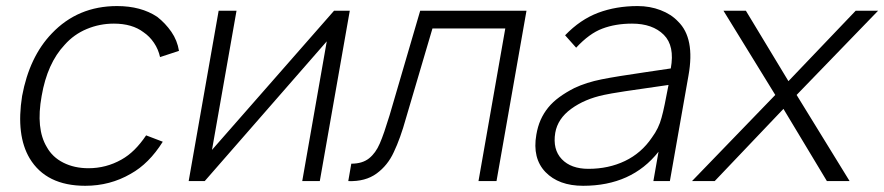

<svg xmlns="http://www.w3.org/2000/svg" viewBox="-20 -598 2920 634"><path d="M508.5 -409.5Q503 -435 488.5 -456.5Q474 -478 454 -491.5Q416.5 -520 356 -520Q309 -520 266.5 -502.2Q224 -484.5 193.5 -450Q136 -389 117.5 -281Q98 -173 134.5 -112.5Q153 -79 189.2 -60.8Q225.5 -42.5 272 -42.5Q330.5 -42.5 381 -71Q403.5 -83.5 423.8 -103.5Q444 -123.5 462.5 -151L517.5 -130Q472 -57.5 411.5 -24Q343.5 15.5 261.5 15.5Q132.5 15.5 78 -75Q32.5 -151.5 53 -281Q77 -410.5 151 -487.5Q237 -578 366.5 -578Q445.5 -578 499 -542.5Q526 -521.5 545.8 -493Q565.5 -464.5 571 -430Z M1036 0H978L1059 -461.5L656 0H603L702 -562.5H761L680 -103L1083 -562.5H1135Z M1718.5 -562.5 1619.5 0H1560L1648.5 -504H1408L1320.5 -207.5Q1302 -141 1280.5 -96Q1260.5 -52 1223.5 -25Q1186.5 2 1130 0L1140 -57.5Q1176.5 -57.5 1198.5 -75Q1220.5 -92.5 1234 -124Q1241 -140 1249 -163.2Q1257 -186.5 1266.5 -217.5L1367.5 -562.5Z M2137.5 0 2154.5 -97Q2066 15.5 1905.5 15.5Q1825 15.5 1781 -30Q1737.5 -75.5 1751 -153Q1755.5 -180 1765.2 -202Q1775 -224 1790.2 -242.8Q1805.5 -261.5 1827 -277.2Q1848.5 -293 1877 -307.5Q1916.5 -326 1966.5 -336Q1991.5 -341 2027.2 -346.8Q2063 -352.5 2110.5 -359.5L2195 -372Q2208.5 -446.5 2172 -483Q2135 -520 2067 -520Q2012.5 -520 1969 -503.5Q1926 -487.5 1882.5 -440.5L1846 -481.5Q1896 -533.5 1955.2 -555.8Q2014.5 -578 2085.5 -578Q2126 -578 2161.2 -564.5Q2196.5 -551 2219 -527Q2275.5 -472 2253.5 -349L2192 0ZM2187.5 -317.5Q2008.5 -292.5 1974 -284.5Q1910.5 -271 1866 -238.5Q1821.5 -206 1813.5 -159.5Q1804.5 -104.5 1835 -72.5Q1865.5 -40.5 1923 -40.5Q1989.5 -40.5 2043.8 -66.5Q2098 -92.5 2132.5 -143.5Q2155.5 -174.5 2164.5 -209.5Q2169.5 -227 2175 -253.8Q2180.5 -280.5 2187.5 -317.5Z M2610.5 -284.5 2785.5 0H2710.5L2567 -238.5L2340 0H2265L2540 -284.5L2369 -562.5H2443L2583.5 -330L2805.5 -562.5H2879.5Z"/></svg>

Font: Russisch Sans Light
Style: Italic
Weight: 300
Italic angle: -10°
Designer: Michael Sharanda (font) & Cristiano Sobral (main changes)
Foundry: Michael Sharanda
Version: Version 2.00;September 8, 2020;FontCreator 13.0.0.2681 64-bi